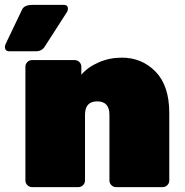

<svg xmlns="http://www.w3.org/2000/svg" viewBox="-54 -766 758 786"><path d="M639 -303V-27Q639 -16 631 -8Q623 0 612 0H421Q410 0 402 -8Q394 -16 394 -27V-296Q394 -351 344 -351Q294 -351 294 -296V-27Q294 -16 286 -8Q278 0 267 0H77Q66 0 58 -8Q50 -16 50 -27V-493Q50 -504 58 -512Q66 -520 77 -520H252Q263 -520 271 -512Q279 -504 279 -493V-460Q305 -491 349.5 -510.5Q394 -530 445 -530Q527 -530 583 -472.5Q639 -415 639 -303ZM92 -556H-15Q-34 -556 -34 -575Q-34 -580 -29 -590L36 -726Q45 -746 78 -746H208Q224 -746 224 -730Q224 -722 219 -715L129 -575Q117 -556 92 -556Z"/></svg>

Font: Rubik One
Style: Regular
Weight: 400
Designer: Hubert and Fischer with Elvire Volk Leonovitch
Foundry: Hubert and Fischer with Elvire Volk Leonovitch
Version: Version 1.001